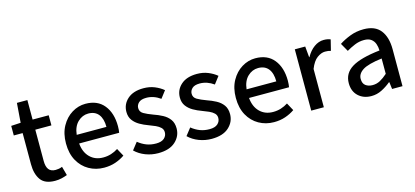

<svg xmlns="http://www.w3.org/2000/svg" viewBox="-58 -1087 3288 1523"><g transform="rotate(-15 1586.0 -326.0)"><path d="M247.6 12.2Q163.6 12.2 129.4 -36.4Q95.2 -85 95.2 -163.6V-420.4H22.5V-499L101.1 -503.4L113.3 -663.6H199.2V-503.4H331.5V-420.4H199.2V-163.1Q199.2 -117.2 216.8 -93.8Q234.4 -70.3 273.4 -70.3Q286.1 -70.3 300 -72.8Q314 -75.2 327.6 -81.1L347.7 -8.3Q327.6 0 302 6.1Q276.4 12.2 247.6 12.2Z M650.4 12.2Q582.5 12.2 526.9 -19.3Q471.2 -50.8 438.5 -109.6Q405.8 -168.5 405.8 -251.5Q405.8 -333 438.7 -392.6Q471.7 -452.1 524.2 -484.1Q576.7 -516.1 635.3 -516.1Q734.4 -516.1 787.1 -450.7Q839.8 -385.3 839.8 -277.8Q839.8 -262.7 838.6 -248.5Q837.4 -234.4 835.4 -224.6H506.8Q513.2 -151.9 555.4 -109.9Q597.7 -67.9 663.6 -67.9Q698.2 -67.9 728.5 -77.4Q758.8 -86.9 786.1 -104.5L820.8 -41Q785.6 -16.6 743.2 -2.2Q700.7 12.2 650.4 12.2ZM505.9 -295.9H750Q750 -362.8 721.2 -399.2Q692.4 -435.5 637.2 -435.5Q588.9 -435.5 551 -399.4Q513.2 -363.3 505.9 -295.9Z M1094.2 12.2Q1040.5 12.2 990.7 -6.8Q940.9 -25.9 905.3 -60.5L951.7 -119.6Q984.4 -93.3 1019.8 -79.8Q1055.2 -66.4 1097.7 -66.4Q1142.1 -66.4 1164.3 -86.2Q1186.5 -106 1186.5 -135.3Q1186.5 -158.2 1170.9 -173.6Q1155.3 -189 1130.4 -200.2Q1105.5 -211.4 1077.1 -221.7Q1040 -234.9 1007.3 -253.7Q974.6 -272.5 954.1 -300.5Q933.6 -328.6 933.6 -369.1Q933.6 -432.1 980.7 -474.1Q1027.8 -516.1 1111.8 -516.1Q1161.6 -516.1 1202.9 -499.3Q1244.1 -482.4 1274.4 -457L1229 -397.9Q1174.3 -437 1114.3 -437Q1071.3 -437 1051.5 -418.2Q1031.7 -399.4 1031.7 -374Q1031.7 -343.3 1059.6 -327.1Q1087.4 -311 1133.8 -293.9Q1172.9 -280.8 1207.5 -262.2Q1242.2 -243.7 1263.4 -214.6Q1284.7 -185.5 1284.7 -140.6Q1284.7 -77.1 1235.8 -32.5Q1187 12.2 1094.2 12.2Z M1533.2 12.2Q1479.5 12.2 1429.7 -6.8Q1379.9 -25.9 1344.2 -60.5L1390.6 -119.6Q1423.3 -93.3 1458.7 -79.8Q1494.1 -66.4 1536.6 -66.4Q1581.1 -66.4 1603.3 -86.2Q1625.5 -106 1625.5 -135.3Q1625.5 -158.2 1609.9 -173.6Q1594.2 -189 1569.3 -200.2Q1544.4 -211.4 1516.1 -221.7Q1479 -234.9 1446.3 -253.7Q1413.6 -272.5 1393.1 -300.5Q1372.6 -328.6 1372.6 -369.1Q1372.6 -432.1 1419.7 -474.1Q1466.8 -516.1 1550.8 -516.1Q1600.6 -516.1 1641.8 -499.3Q1683.1 -482.4 1713.4 -457L1668 -397.9Q1613.3 -437 1553.2 -437Q1510.3 -437 1490.5 -418.2Q1470.7 -399.4 1470.7 -374Q1470.7 -343.3 1498.5 -327.1Q1526.4 -311 1572.8 -293.9Q1611.8 -280.8 1646.5 -262.2Q1681.2 -243.7 1702.4 -214.6Q1723.6 -185.5 1723.6 -140.6Q1723.6 -77.1 1674.8 -32.5Q1626 12.2 1533.2 12.2Z M2045.4 12.2Q1977.5 12.2 1921.9 -19.3Q1866.2 -50.8 1833.5 -109.6Q1800.8 -168.5 1800.8 -251.5Q1800.8 -333 1833.7 -392.6Q1866.7 -452.1 1919.2 -484.1Q1971.7 -516.1 2030.3 -516.1Q2129.4 -516.1 2182.1 -450.7Q2234.9 -385.3 2234.9 -277.8Q2234.9 -262.7 2233.6 -248.5Q2232.4 -234.4 2230.5 -224.6H1901.9Q1908.2 -151.9 1950.4 -109.9Q1992.7 -67.9 2058.6 -67.9Q2093.3 -67.9 2123.5 -77.4Q2153.8 -86.9 2181.2 -104.5L2215.8 -41Q2180.7 -16.6 2138.2 -2.2Q2095.7 12.2 2045.4 12.2ZM1900.9 -295.9H2145Q2145 -362.8 2116.2 -399.2Q2087.4 -435.5 2032.2 -435.5Q1983.9 -435.5 1946 -399.4Q1908.2 -363.3 1900.9 -295.9Z M2352.5 0V-503.4H2438L2446.3 -413.6H2448.7Q2475.6 -461.9 2513.2 -489Q2550.8 -516.1 2592.3 -516.1Q2625 -516.1 2647.9 -505.9L2626 -417.5Q2614.3 -420.9 2604.2 -422.4Q2594.2 -423.8 2578.6 -423.8Q2547.9 -423.8 2513.9 -399.4Q2480 -375 2456.1 -314.5V0Z M2845.2 12.2Q2779.8 12.2 2738 -26.9Q2696.3 -65.9 2696.3 -132.8Q2696.3 -214.4 2768.6 -258.8Q2840.8 -303.2 2999 -320.8Q2998.5 -350.1 2989.5 -375.5Q2980.5 -400.9 2959.5 -416.7Q2938.5 -432.6 2901.4 -432.6Q2860.8 -432.6 2824.2 -417.2Q2787.6 -401.9 2755.4 -382.8L2717.3 -450.2Q2755.4 -475.6 2807.4 -495.8Q2859.4 -516.1 2919.9 -516.1Q3013.2 -516.1 3057.6 -459.7Q3102.1 -403.3 3102.1 -302.7V0H3016.6L3009.3 -57.6H3005.9Q2970.7 -28.3 2930.4 -8.1Q2890.1 12.2 2845.2 12.2ZM2876.5 -69.3Q2909.7 -69.3 2938.2 -84.7Q2966.8 -100.1 2999 -128.9V-254.9Q2885.3 -240.7 2840.8 -212.2Q2796.4 -183.6 2796.4 -141.1Q2796.4 -103 2819.3 -86.2Q2842.3 -69.3 2876.5 -69.3Z"/></g></svg>

Font: Akatab SemiBold
Style: Regular
Weight: 600
Designer: SIL Global
Foundry: SIL Global
Version: Version 4.100